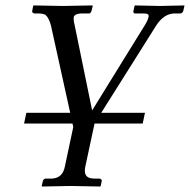

<svg xmlns="http://www.w3.org/2000/svg" viewBox="-20 -451 693 701"><path d="M216.8 157.2 247.6 12.2 244.6 0H67.9L76.2 -39.1H236.3L166 -357.9Q158.2 -387.2 145.5 -397Q137.2 -401.9 117.7 -401.9H105.5Q97.7 -403.8 97.2 -409.2L101.1 -429.2L102.5 -431.2Q103 -431.2 208 -429.2Q208 -429.2 317.4 -431.2L318.4 -429.2L314 -410.2Q311 -403.3 306.6 -401.9H277.3Q252.9 -400.9 249.5 -389.2Q247.6 -377.9 252.4 -359.9L316.4 -47.9L509.3 -359.9Q519 -375.5 522.5 -389.2Q524.9 -400.4 512.2 -401.4Q506.8 -401.9 500.5 -401.9H471.7Q466.8 -403.3 466.8 -409.2L471.2 -429.2L472.7 -431.2Q473.1 -431.2 564 -429.2L652.8 -431.2L653.3 -429.2L648.9 -410.2Q645.5 -402.8 638.7 -401.9H616.2Q577.6 -400.4 550.3 -357.9L349.6 -39.1H509.3L501 0H325.2L291.5 157.2Q283.2 196.8 314.9 200.2Q319.8 200.7 325.2 201.2H344.2Q351.6 203.1 351.6 209L347.7 228L345.2 230Q344.2 230 237.3 228L134.3 230L132.3 228L136.7 209Q139.6 202.1 145.5 201.2H165Q203.6 201.2 214.4 166.5Q215.8 161.6 216.8 157.2Z"/></svg>

Font: Linux Libertine Display Slanted O
Style: Slanted
Weight: 400
Designer: Philipp H. Poll
Foundry: Philipp H. Poll
Version: Version 5.0.9